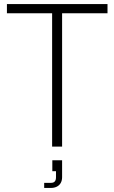

<svg xmlns="http://www.w3.org/2000/svg" viewBox="-20 -720 562 943"><path d="M236 0V-678H285V0ZM14 -655V-700H508V-655ZM197 203V178H231Q255 178 255 151V121H237V67H285V150Q285 167 278 179Q271 191 258.5 197Q246 203 231 203Z"/></svg>

Font: SUSE ExtraLight
Style: Regular
Weight: 250
Designer: Rene Bieder
Foundry: SUSE
Version: Version 1.000